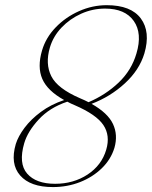

<svg xmlns="http://www.w3.org/2000/svg" viewBox="-20 -730 601 760"><path d="M189.5 10.5Q100 10.5 59.8 -35.5Q19.5 -81.5 42.5 -160Q52 -190.5 77.2 -224.2Q102.5 -258 142 -287.2Q181.5 -316.5 234 -334Q168 -370.5 147.5 -417.5Q127 -464.5 146.5 -530.5Q161.5 -581.5 200.8 -622Q240 -662.5 293 -686Q346 -709.5 402.5 -709.5Q498.5 -709.5 537.5 -656.8Q576.5 -604 551.5 -518.5Q531.5 -452.5 474 -399.8Q416.5 -347 342.5 -319Q407 -282.5 427.2 -239.2Q447.5 -196 433 -145Q419 -99 383 -64Q347 -29 296.8 -9.2Q246.5 10.5 189.5 10.5ZM297 -341Q315 -333.5 330.5 -325.5Q398.5 -354.5 449.5 -403Q500.5 -451.5 520 -518Q544 -598 509.5 -647Q475 -696 396 -696Q346.5 -696 301.5 -675.8Q256.5 -655.5 223.5 -620.8Q190.5 -586 177.5 -542Q158.5 -477.5 183 -428.5Q207.5 -379.5 297 -341ZM76 -163.5Q52.5 -83 87.5 -42.8Q122.5 -2.5 198 -2.5Q271 -2.5 326.8 -39.2Q382.5 -76 400.5 -137.5Q417 -193.5 389.2 -235Q361.5 -276.5 276 -313.5Q260 -320 246.5 -327.5Q177 -304.5 133.2 -257Q89.5 -209.5 76 -163.5Z"/></svg>

Font: Fraunces 72pt S000 Thin
Style: Italic
Weight: 100
Italic angle: -16°
Version: Version 1.000; ttfautohint (v1.8.3)